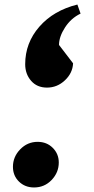

<svg xmlns="http://www.w3.org/2000/svg" viewBox="-20 -801 412 846"><path d="M91 -518Q91 -612 153.5 -683.5Q216 -755 321 -781L335 -741Q293 -721 266.5 -680Q240 -639 240 -603L302 -522Q300 -479 266 -447Q232 -415 187 -415Q143 -415 117 -445Q91 -475 91 -518ZM37 -66Q37 -110 69 -143Q101 -176 146 -176Q186 -176 212.5 -149.5Q239 -123 239 -85Q239 -41 207.5 -8Q176 25 130 25Q90 25 63.5 -1Q37 -27 37 -66Z"/></svg>

Font: Lemonada SemiBold
Style: Regular
Weight: 600
Designer: Mohamed Gaber (Arabic) Eduardo Tunni (Latin)
Foundry: Kief Type Foundry
Version: Version 3.006